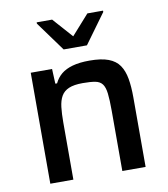

<svg xmlns="http://www.w3.org/2000/svg" viewBox="-82 -799 760 869"><g transform="rotate(-10 298.0 -365.0)"><path d="M79 0V-510H177L180 -442H188Q200 -467 220 -483.5Q240 -500 272 -509Q304 -518 350 -518Q404 -518 437 -505.5Q470 -493 487 -468Q504 -443 510.5 -406Q517 -369 517 -319V0H410V-277Q410 -327 406.5 -356.5Q403 -386 392 -400.5Q381 -415 359.5 -419Q338 -423 302 -423Q262 -423 238.5 -413Q215 -403 203.5 -383Q192 -363 188.5 -333Q185 -303 185 -263V0ZM244 -588 145 -724V-730H216L297 -639L378 -730H450V-724L351 -588Z"/></g></svg>

Font: Saira Thin Medium
Style: Regular
Weight: 500
Version: Version 1.101